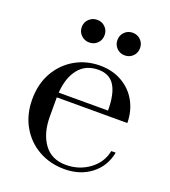

<svg xmlns="http://www.w3.org/2000/svg" viewBox="-136 -832 833 941"><g transform="rotate(20 280.5 -361.5)"><path d="M43 -259Q43 -339 77.5 -399.5Q112 -460 170.5 -493.5Q229 -527 301 -527Q364 -527 414 -499Q464 -471 492 -421.5Q520 -372 521 -308H153V-209Q153 -121 192.5 -66.5Q232 -12 307 -12Q376 -12 429 -51Q482 -90 494 -152H517Q503 -78 446 -34Q389 10 307 10Q233 10 173 -23.5Q113 -57 78 -118Q43 -179 43 -259ZM411 -333Q411 -420 384 -462.5Q357 -505 300 -505Q233 -505 196 -458Q159 -411 154 -333ZM150 -674Q150 -699 167.5 -716Q185 -733 210 -733Q235 -733 252 -716Q269 -699 269 -674Q269 -649 252 -632Q235 -615 210 -615Q185 -615 167.5 -632Q150 -649 150 -674ZM336 -674Q336 -699 353 -716Q370 -733 395 -733Q420 -733 437 -716Q454 -699 454 -674Q454 -649 437 -632Q420 -615 395 -615Q370 -615 353 -632Q336 -649 336 -674Z"/></g></svg>

Font: Prata
Style: Regular
Weight: 400
Designer: Ivan Petrov
Foundry: Cyreal
Version: Version 2.000